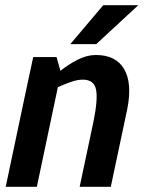

<svg xmlns="http://www.w3.org/2000/svg" viewBox="-20 -720 555 740"><path d="M407 0H287L340 -250Q358 -338 350 -375.5Q342 -413 299 -413Q278 -413 252.5 -404Q227 -395 203 -384L122 0H2L78 -360L108 -500H198L213 -447Q244 -472 279.5 -490Q315 -508 349 -508H350Q426 -508 458 -454.5Q490 -401 471 -302L460 -250ZM513 -700 351 -550H251L378 -700Z"/></svg>

Font: Epunda Sans SemiBold
Style: Italic
Weight: 600
Italic angle: -12.0243°
Designer: Simon Atzbach
Foundry: typofactur
Version: Version 2.204; ttfautohint (v1.8.4.7-5d5b)